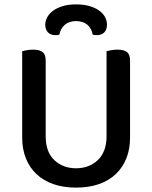

<svg xmlns="http://www.w3.org/2000/svg" viewBox="-20 -840 693 874"><path d="M572 -213Q572 -162 555.5 -120Q539 -78 507.5 -48Q476 -18 430.5 -2Q385 14 326 14Q268 14 222.5 -2Q177 -18 145.5 -48Q114 -78 97.5 -120Q81 -162 81 -213V-607Q88 -609 102 -611.5Q116 -614 131 -614Q160 -614 174 -603Q188 -592 188 -564V-219Q188 -148 227.5 -111Q267 -74 326 -74Q356 -74 381 -83.5Q406 -93 425 -111Q444 -129 454.5 -156Q465 -183 465 -219V-607Q472 -609 486 -611.5Q500 -614 515 -614Q544 -614 558 -603Q572 -592 572 -564ZM326 -744Q295 -744 275.5 -727.5Q256 -711 250 -682Q246 -681 242 -680.5Q238 -680 233 -680Q210 -680 198 -693Q186 -706 186 -728Q186 -745 195 -761.5Q204 -778 221.5 -791Q239 -804 265 -812Q291 -820 326 -820Q362 -820 388.5 -812Q415 -804 432.5 -791Q450 -778 458.5 -761.5Q467 -745 467 -728Q467 -706 455 -693Q443 -680 420 -680Q412 -680 402 -682Q397 -711 377.5 -727.5Q358 -744 326 -744Z"/></svg>

Font: Baloo Thambi 2 Medium
Style: Regular
Weight: 500
Designer: Aadarsh Rajan and Ek Type
Foundry: Ek Type
Version: Version 1.640;hotconv 1.0.111;makeotfexe 2.5.65597; ttfautoh